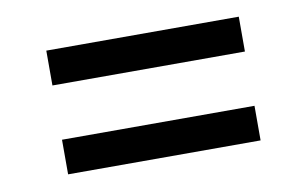

<svg xmlns="http://www.w3.org/2000/svg" viewBox="-42 -452 632 400"><g transform="rotate(-10 274.5 -252.0)"><path d="M481.4 -383.3H74.2V-309.6H481.4ZM481.4 -194.8H74.2V-121.6H481.4Z"/></g></svg>

Font: Vazirmatn
Style: Regular
Weight: 400
Designer: Saber Rastikerdar
Foundry: Saber Rastikerdar
Version: Version 33.003